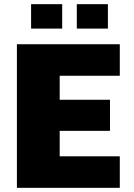

<svg xmlns="http://www.w3.org/2000/svg" viewBox="-20 -900 644 920"><path d="M61 0V-688H554V-537H266V-422H507V-273H266V-151H554V0ZM129 -763V-880H278V-763ZM348 -763V-880H497V-763Z"/></svg>

Font: Saira ExtraBold
Style: Regular
Weight: 800
Designer: Hector Gatti with collaboration of the Omnibus-Type team
Foundry: Omnibus-Type
Version: Version 1.100; ttfautohint (v1.8.3)